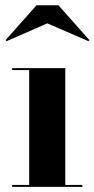

<svg xmlns="http://www.w3.org/2000/svg" viewBox="-20 -724 366 744"><path d="M233 -460V-7.5H299V0H27V-7.5H93V-452.5H27V-460ZM5.5 -564.5 1.5 -568.5 121.5 -703.5H206.5L326.5 -568.5L322.5 -564.5L163.5 -633.5Z"/></svg>

Font: Bodoni Moda 28pt
Style: Bold
Weight: 700
Designer: Owen Earl
Foundry: indestructible type
Version: Version 2.005